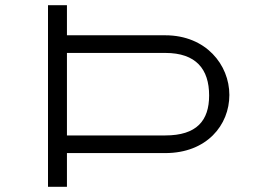

<svg xmlns="http://www.w3.org/2000/svg" viewBox="-20 -720 1000 740"><path d="M165 0H238V-130H617C777 -130 864 -238 864 -354C864 -470 774 -584 617 -584H238V-700H165ZM238 -198V-516H617C736 -516 786 -453 786 -352C786 -255 738 -198 617 -198Z"/></svg>

Font: altertype_V2
Style: Regular
Weight: 400
Designer: Simon Renaud
Version: Version 2.001;Glyphs 3.1.2 (3151)